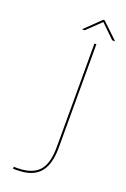

<svg xmlns="http://www.w3.org/2000/svg" viewBox="-157 -873 607 924"><g transform="rotate(20 146.0 -411.0)"><path d="M207 -812 136 -744H122L203 -822H210L292 -744H277ZM212 -700V-171Q212 -88 180 -47Q148 -6 82 -1Q56 1 40 0V-10Q56 -9 82 -11Q145 -17 173.5 -54.5Q202 -92 202 -171V-700Z"/></g></svg>

Font: Bebas Neue Thin
Style: Regular
Weight: 200
Designer: Ryoichi Tsunekawa
Foundry: Ryoichi Tsunekawa
Version: Version 1.003;PS 001.003;hotconv 1.0.70;makeotf.lib2.5.58329